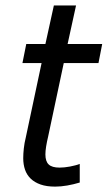

<svg xmlns="http://www.w3.org/2000/svg" viewBox="-20 -675 398 710"><path d="M274.9 0Q252.4 6.8 228.5 11Q204.6 15.1 184.1 15.1Q152.3 15.1 130.1 7.3Q107.9 -0.5 93.5 -14.4Q79.1 -28.3 72.5 -47.6Q65.9 -66.9 65.9 -89.8Q65.9 -106.4 68.1 -126.5Q70.3 -146.5 75.2 -166L133.8 -441.9H63L77.1 -512.2H147.9L179.2 -654.8H261.2L230 -512.2H357.9L344.2 -441.9H215.8L158.2 -170.9Q153.3 -150.4 150.6 -133.5Q147.9 -116.7 147.9 -104Q147.9 -78.1 160.2 -66.7Q172.4 -55.2 200.2 -55.2Q209 -55.2 218.8 -56.2Q228.5 -57.1 238.5 -59.1Q248.5 -61 258.1 -63.5Q267.6 -65.9 274.9 -68.8Z"/></svg>

Font: Lorenzo Sans
Style: Italic
Weight: 400
Italic angle: -12°
Foundry: Intel Corporation
Version: Version 1.00; ttfautohint (v1.5)